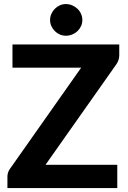

<svg xmlns="http://www.w3.org/2000/svg" viewBox="-20 -950 647 970"><path d="M582.5 -670.5Q582.5 -659 578.8 -647.2Q575 -635.5 568 -625.5L210 -117.5H572.5V0H17.5V-58.5Q17.5 -69 21 -79.2Q24.5 -89.5 31 -98L390 -608H43V-725.5H582.5ZM396 -848.5Q396 -832.5 389.5 -818.2Q383 -804 371.5 -793Q360 -782 344.8 -775.8Q329.5 -769.5 312.5 -769.5Q296.5 -769.5 282.2 -775.8Q268 -782 257 -793Q246 -804 239.5 -818.2Q233 -832.5 233 -848.5Q233 -865 239.5 -879.8Q246 -894.5 257 -905.5Q268 -916.5 282.2 -923Q296.5 -929.5 312.5 -929.5Q329.5 -929.5 344.8 -923Q360 -916.5 371.5 -905.5Q383 -894.5 389.5 -879.8Q396 -865 396 -848.5Z"/></svg>

Font: Lato 2
Style: Regular
Weight: 800
Designer: Lukasz Dziedzic with Adam Twardoch and Botio Nikoltchev
Foundry: tyPoland Lukasz Dziedzic
Version: Version 2.015; 2015-08-06; http://www.latofonts.com/